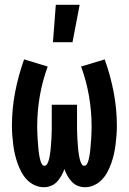

<svg xmlns="http://www.w3.org/2000/svg" viewBox="-20 -777 540 805"><path d="M164 8Q144 8 125.5 -0.5Q107 -9 93 -23.5Q79 -38 69.5 -56Q60 -74 53.5 -92.5Q47 -111 42.5 -130.5Q38 -150 35.5 -170Q33 -190 31.5 -210Q30 -230 30 -250Q30 -321 43.5 -391Q57 -461 81 -528L180 -498Q158 -438 147 -375Q136 -312 136 -248Q136 -242 136 -235.5Q136 -229 136.5 -223Q137 -217 137 -210.5Q137 -204 137.5 -198Q138 -192 138.5 -185.5Q139 -179 139.5 -173Q140 -167 140.5 -160.5Q141 -154 141.5 -148Q142 -142 143 -136Q144 -130 145 -123.5Q146 -117 147.5 -111Q149 -105 151 -99Q153 -93 156.5 -87.5Q160 -82 167 -82Q173 -82 177 -88.5Q181 -95 183 -101Q185 -107 186.5 -113.5Q188 -120 189 -127Q190 -134 191 -140.5Q192 -147 192.5 -153.5Q193 -160 193.5 -166.5Q194 -173 194.5 -180Q195 -187 195.5 -193.5Q196 -200 196 -206.5Q196 -213 196.5 -220Q197 -227 197 -233.5Q197 -240 197 -246.5Q197 -253 197 -260V-338H303V-260Q303 -253 303 -246.5Q303 -240 303 -233.5Q303 -227 303.5 -220Q304 -213 304 -206.5Q304 -200 304.5 -193.5Q305 -187 305.5 -180Q306 -173 306.5 -166.5Q307 -160 307.5 -153.5Q308 -147 309 -140.5Q310 -134 311 -127Q312 -120 313.5 -113.5Q315 -107 317 -101Q319 -95 323 -88.5Q327 -82 333 -82Q340 -82 343.5 -87.5Q347 -93 349 -99Q351 -105 352.5 -111Q354 -117 355 -123.5Q356 -130 357 -136Q358 -142 358.5 -148Q359 -154 359.5 -160.5Q360 -167 360.5 -173Q361 -179 361.5 -185.5Q362 -192 362.5 -198Q363 -204 363 -210.5Q363 -217 363.5 -223Q364 -229 364 -235.5Q364 -242 364 -248Q364 -312 353 -375Q342 -438 320 -498L419 -528Q443 -461 456.5 -391Q470 -321 470 -250Q470 -230 468.5 -210Q467 -190 464.5 -170Q462 -150 457.5 -130.5Q453 -111 446.5 -92.5Q440 -74 430.5 -56Q421 -38 407 -23.5Q393 -9 374.5 -0.5Q356 8 336 8Q321 8 306 2Q291 -4 280.5 -15.5Q270 -27 262.5 -40.5Q255 -54 250 -68Q245 -54 237.5 -40.5Q230 -27 219.5 -15.5Q209 -4 194 2Q179 8 164 8ZM202 -600 214 -757H314L284 -600Z"/></svg>

Font: Iosevka Curly Slab Extrabold
Style: Regular
Weight: 800
Monospace: yes
Designer: Belleve Invis
Foundry: Belleve Invis
Version: Version 22.1.2; ttfautohint (v1.8.4)